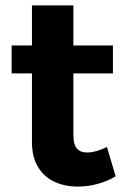

<svg xmlns="http://www.w3.org/2000/svg" viewBox="-20 -682 466 709"><path d="M251 -183Q251 -147 265 -132.5Q279 -118 303 -119Q318 -119 336 -124Q354 -129 375 -139L407 -31Q377 -13 341 -3Q305 7 267 7Q219 7 180.5 -11Q142 -29 120 -66Q98 -103 98 -158V-662H251ZM23 -514H397V-411H23Z"/></svg>

Font: Alexandria SemiBold
Style: Regular
Weight: 600
Designer: Mohamed Gaber
Foundry: Kief Type Foundry
Version: Version 5.100